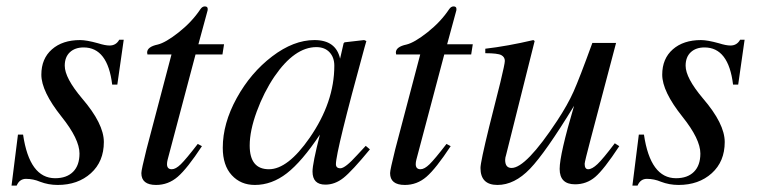

<svg xmlns="http://www.w3.org/2000/svg" viewBox="-20 -566 2366 599"><path d="M366 -442 346 -302H330Q316 -418 241 -418Q214 -418 198 -403Q182 -388 182 -361Q182 -323 236 -259Q304 -180 304 -123Q304 -62 263.5 -25.5Q223 11 160 11Q131 11 105 1Q84 -8 61 -8Q41 -8 32 13H16L36 -146H52Q72 -10 152 -10Q188 -10 208 -30Q228 -50 228 -87Q228 -132 172 -202Q109 -281 109 -333Q109 -383 142 -412Q175 -441 230 -441Q250 -441 286 -431Q308 -424 322 -424Q342 -424 352 -442Z M679 -428 674 -396H590L503 -68Q501 -60 501 -54Q501 -38 516 -38Q528 -38 544 -53.5Q560 -69 597 -117L610 -110Q564 -40 534.5 -14.5Q505 11 467 11Q421 11 421 -26Q421 -36 437 -100L515 -396H440L439 -402Q439 -420 472 -427Q497 -433 538 -465.5Q579 -498 605 -537Q611 -546 619 -546Q628 -546 628 -538Q628 -533 627 -531L599 -428Z M1121 -111 1134 -100Q1078 -32 1051.5 -11Q1025 10 995 10Q955 10 955 -31Q955 -56 978 -146Q922 -62 875 -25.5Q828 11 775 11Q731 11 703 -19.5Q675 -50 675 -105Q675 -181 718.5 -260Q762 -339 829 -390Q896 -441 961 -441Q1028 -441 1041 -383L1052 -431L1055 -434L1116 -441L1123 -438Q1122 -434 1117 -417Q1028 -93 1028 -54Q1028 -41 1042 -41Q1057 -41 1094 -82ZM1023 -361Q1023 -387 1008 -403Q993 -419 967 -419Q899 -419 836 -327Q803 -278 781 -218Q759 -158 759 -112Q759 -38 819 -38Q878 -38 946 -136Q1023 -247 1023 -361Z M1455 -428 1450 -396H1366L1279 -68Q1277 -60 1277 -54Q1277 -38 1292 -38Q1304 -38 1320 -53.5Q1336 -69 1373 -117L1386 -110Q1340 -40 1310.5 -14.5Q1281 11 1243 11Q1197 11 1197 -26Q1197 -36 1213 -100L1291 -396H1216L1215 -402Q1215 -420 1248 -427Q1273 -433 1314 -465.5Q1355 -498 1381 -537Q1387 -546 1395 -546Q1404 -546 1404 -538Q1404 -533 1403 -531L1375 -428Z M1898 -119 1912 -110Q1864 -37 1837 -14Q1810 9 1774 9Q1726 9 1726 -39Q1726 -84 1771 -236Q1682 -90 1633.5 -39.5Q1585 11 1532 11Q1479 11 1479 -42Q1479 -60 1506 -170L1541 -309Q1555 -367 1555 -376Q1555 -388 1544 -394Q1533 -400 1494 -400V-414Q1563 -422 1644 -441L1648 -438L1559 -83Q1556 -74 1556 -67Q1556 -42 1576 -42Q1621 -42 1718 -189Q1751 -239 1769.5 -280.5Q1788 -322 1828 -432H1902L1823 -133Q1804 -61 1804 -55Q1804 -38 1815 -38Q1827 -38 1844 -54Q1861 -70 1898 -119Z M2303 -442 2283 -302H2267Q2253 -418 2178 -418Q2151 -418 2135 -403Q2119 -388 2119 -361Q2119 -323 2173 -259Q2241 -180 2241 -123Q2241 -62 2200.5 -25.5Q2160 11 2097 11Q2068 11 2042 1Q2021 -8 1998 -8Q1978 -8 1969 13H1953L1973 -146H1989Q2009 -10 2089 -10Q2125 -10 2145 -30Q2165 -50 2165 -87Q2165 -132 2109 -202Q2046 -281 2046 -333Q2046 -383 2079 -412Q2112 -441 2167 -441Q2187 -441 2223 -431Q2245 -424 2259 -424Q2279 -424 2289 -442Z"/></svg>

Font: STIX
Style: Italic
Weight: 400
Italic angle: -16.33°
Designer: MicroPress Inc., with final additions and corrections provided by Coen Hoffman, Elsevier (retired)
Version: Version 1.1.1